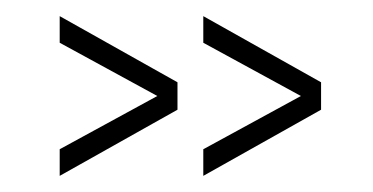

<svg xmlns="http://www.w3.org/2000/svg" viewBox="-20 -384 462 238"><path d="M378 -248V-282L232 -364V-331L353 -265L232 -199V-166ZM200 -248V-282L54 -364V-331L175 -265L54 -199V-166Z"/></svg>

Font: Roundo ExtraLight
Style: Regular
Weight: 250
Designer: Namrata Goyal (Gurmukhi), Shiva Nallaperumal (Latin)
Foundry: Indian Type Foundry
Version: Version 1.000;PS 1.0;hotconv 1.0.88;makeotf.lib2.5.647800